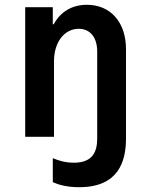

<svg xmlns="http://www.w3.org/2000/svg" viewBox="-20 -570 620 800"><path d="M85 0H205V-315C205 -394 248 -450 308 -450C356 -450 385 -414 385 -355V7C385 57 370 108 288 108C251 108 221 98 200 89V189C222 199 257 210 310 210C472 210 505 105 505 7V-365C505 -477 441 -550 342 -550C280 -550 232 -521 204 -469H200V-540H85Z"/></svg>

Font: CommitMono-dimboump
Style: Bold
Weight: 700
Monospace: yes
Designer: Eigil Nikolajsen
Foundry: Eigil Nikolajsen
Version: Version 1.143